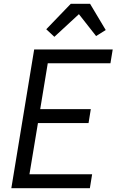

<svg xmlns="http://www.w3.org/2000/svg" viewBox="-20 -997 640 1017"><path d="M40 0 161 -735H577L565 -662H233L193 -419H461L449 -345H181L136 -74H468L456 0ZM268 -802 225 -842 355 -977H457L540 -838L489 -806L398 -922Z"/></svg>

Font: Iosevka Extended Oblique
Style: Regular
Weight: 400
Width: 7
Italic angle: -9°
Monospace: yes
Designer: Belleve Invis
Foundry: Belleve Invis
Version: Version 32.0.1; ttfautohint (v1.8.4)